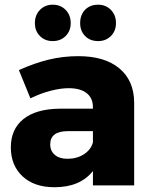

<svg xmlns="http://www.w3.org/2000/svg" viewBox="-20 -786 641 814"><path d="M25.9 0ZM548.8 -352.1V0H374V-61Q319.8 7.8 210.9 7.8Q125 7.8 75.4 -38.6Q25.9 -85 25.9 -161.1Q25.9 -238.3 79.3 -281.2Q132.8 -324.2 232.9 -325.2H374V-331.1Q374 -370.1 347.4 -391.1Q320.8 -412.1 271 -412.1Q236.8 -412.1 194.3 -401.1Q151.9 -390.1 108.9 -369.1L60.1 -488.8Q126 -518.6 186.5 -533.2Q247.1 -547.9 312 -547.9Q423.8 -547.9 485.8 -496.3Q547.9 -444.8 548.8 -352.1ZM374 -183.1V-230H268.1Q192.9 -230 192.9 -173.8Q192.9 -146 212.4 -129.4Q231.9 -112.8 266.1 -112.8Q306.2 -112.8 336.2 -132.3Q366.2 -151.9 374 -183.1ZM279.8 -688Q279.8 -654.8 258.3 -633.3Q236.8 -611.8 203.6 -611.8Q170.4 -611.8 149.2 -633.3Q127.9 -654.8 127.9 -688Q127.9 -722.2 149.4 -744.1Q170.9 -766.1 203.6 -766.1Q236.8 -766.1 258.3 -744.1Q279.8 -722.2 279.8 -688ZM471.7 -688Q471.7 -654.8 450.2 -633.3Q428.7 -611.8 396 -611.8Q361.8 -611.8 340.8 -633.3Q319.8 -654.8 319.8 -688Q319.8 -723.1 340.8 -744.6Q361.8 -766.1 396 -766.1Q428.7 -766.1 450.2 -744.1Q471.7 -722.2 471.7 -688Z"/></svg>

Font: Argentum Sans
Style: Bold
Weight: 700
Designer: Julieta Ulanovsky (Modified by Cristiano Sobral)
Foundry: Julieta Ulanovsky
Version: Version 1.000; ttfautohint (v1.5.65-e2d9)